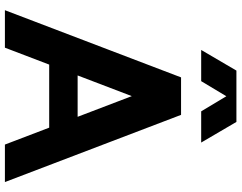

<svg xmlns="http://www.w3.org/2000/svg" viewBox="-118 -842 960 763"><g transform="rotate(90 361.5 -460.0)"><path d="M287 -700H436L703 0H554L341 -558H382L169 0H20ZM180 -289H543V-176H180ZM260 -920H464L546 -780H422L362 -880L302 -780H178Z"/></g></svg>

Font: Uncut Sans VF
Style: Regular
Weight: 400
Designer: Kasper Nordkvist
Foundry: Uncut Type
Version: Version 1.100;FEAKit 1.0